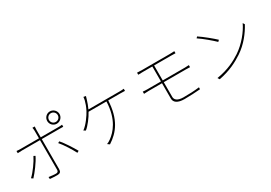

<svg xmlns="http://www.w3.org/2000/svg" viewBox="26 -1802 3949 2799"><g transform="rotate(-30 2000.0 -402.0)"><path d="M734 -728C734 -769 766 -802 807 -802C848 -802 881 -769 881 -728C881 -687 848 -655 807 -655C766 -655 734 -687 734 -728ZM704 -728C704 -671 750 -625 807 -625C864 -625 911 -671 911 -728C911 -785 864 -832 807 -832C750 -832 704 -785 704 -728ZM303 -375 276 -389C239 -312 148 -184 82 -125L111 -105C170 -168 264 -292 303 -375ZM709 -385 682 -371C739 -307 818 -179 854 -108L884 -125C844 -197 765 -321 709 -385ZM98 -575V-538C123 -540 141 -541 172 -541H474V-528C474 -480 474 -113 474 -42C474 -15 461 -1 433 -1C405 -1 358 -5 313 -13L315 22C346 25 406 28 437 28C487 28 504 10 504 -37C504 -96 504 -446 504 -528V-541H801C822 -541 843 -541 865 -540V-575C842 -572 819 -571 800 -571H504V-697C504 -715 505 -738 507 -752H468C471 -740 474 -715 474 -697V-571H171C139 -571 124 -572 98 -575Z M1376 -763 1337 -770C1335 -749 1333 -731 1328 -713C1318 -674 1301 -624 1273 -570C1242 -511 1163 -396 1091 -346L1123 -327C1179 -371 1254 -469 1294 -545H1595C1584 -244 1450 -106 1360 -40C1339 -24 1313 -9 1292 -2L1327 23C1489 -81 1611 -236 1625 -545H1823C1846 -545 1881 -544 1906 -543V-579C1881 -575 1847 -575 1823 -575H1309C1333 -625 1346 -667 1358 -704C1364 -724 1370 -743 1376 -763Z M2125 -404V-367C2150 -369 2181 -370 2204 -370H2429V-111C2429 -49 2480 -5 2599 -5C2696 -5 2775 -10 2865 -17L2866 -49C2775 -38 2699 -35 2599 -35C2495 -35 2459 -76 2459 -122V-370H2831C2853 -370 2881 -369 2900 -368V-403C2881 -401 2852 -400 2831 -400H2459V-652H2743C2777 -652 2796 -651 2818 -650V-685C2797 -683 2775 -682 2743 -682C2685 -682 2330 -682 2274 -682C2242 -682 2215 -683 2191 -685V-650C2215 -651 2242 -652 2274 -652H2429V-400H2204C2181 -400 2151 -401 2125 -404Z M3213 -705 3193 -684C3269 -635 3392 -529 3441 -481L3464 -504C3412 -554 3285 -658 3213 -705ZM3167 -31 3187 1C3380 -37 3504 -105 3603 -170C3744 -263 3844 -397 3905 -510L3886 -541C3834 -429 3721 -285 3583 -193C3490 -132 3359 -61 3167 -31Z"/></g></svg>

Font: Harano Aji Gothic CN ExtraLight
Style: Regular
Weight: 250
Foundry: Masamichi Hosoda
Version: HaranoAjiGothicCN-ExtraLight version 20230610;ttx 4.39.4